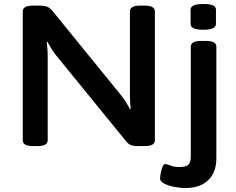

<svg xmlns="http://www.w3.org/2000/svg" viewBox="-20 -730 1180 962"><path d="M148 2Q119 2 106.5 -5.5Q94 -13 94 -27V-673Q94 -687 106.5 -694.5Q119 -702 148 -702H179Q202 -702 216 -696.5Q230 -691 244 -674L588 -251Q601 -234 613 -215Q625 -196 631 -183L635 -184Q633 -198 632 -215.5Q631 -233 631 -252V-673Q631 -687 643.5 -694.5Q656 -702 684 -702H703Q731 -702 743.5 -694.5Q756 -687 756 -673V-27Q756 -13 743.5 -5.5Q731 2 703 2H671Q649 2 636 -3Q623 -8 612 -22L260 -454Q248 -469 236.5 -488Q225 -507 218 -520L214 -519Q216 -504 217.5 -486.5Q219 -469 219 -451V-27Q219 -13 206.5 -5.5Q194 2 166 2ZM911 212Q881 212 851 206Q821 200 801.5 189Q782 178 782 165Q782 156 785 138.5Q788 121 794 106.5Q800 92 808 92Q816 92 834.5 99.5Q853 107 879 107Q909 107 922.5 96Q936 85 936 54V-496Q936 -510 948.5 -517.5Q961 -525 989 -525H1010Q1039 -525 1051.5 -517.5Q1064 -510 1064 -496V64Q1064 134 1023 173Q982 212 911 212ZM999 -581Q965 -581 950 -588.5Q935 -596 935 -610V-682Q935 -695 950 -702.5Q965 -710 999 -710Q1032 -710 1047 -703Q1062 -696 1062 -682V-610Q1062 -596 1047 -588.5Q1032 -581 999 -581Z"/></svg>

Font: Asap Expanded SemiBold
Style: Regular
Weight: 600
Width: 7
Designer: Pablo Cosgaya
Foundry: Omnibus-Type
Version: Version 3.001; ttfautohint (v1.8.4.7-5d5b)